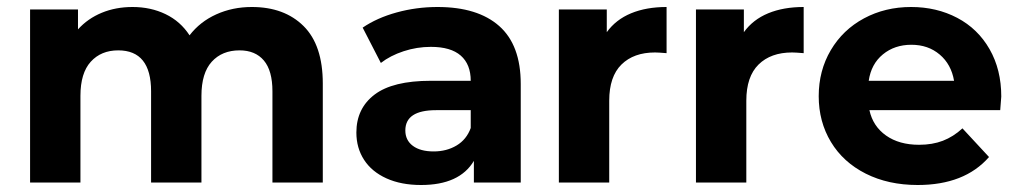

<svg xmlns="http://www.w3.org/2000/svg" viewBox="-20 -522 2912 549"><path d="M903 -283V0H759V-261Q759 -320 734.5 -349Q710 -378 665 -378Q615 -378 585.5 -345.5Q556 -313 556 -248V0H412V-261Q412 -378 318 -378Q269 -378 239.5 -345.5Q210 -313 210 -248V0H66V-495H203V-438Q231 -469 271 -485.5Q311 -502 359 -502Q411 -502 453.5 -481.5Q496 -461 522 -421Q552 -460 598.5 -481Q645 -502 700 -502Q793 -502 848 -447.5Q903 -393 903 -283Z M1469 -282V0H1335V-62Q1294 7 1184 7Q1127 7 1085 -12Q1043 -31 1021 -65Q999 -99 999 -143Q999 -212 1051 -251.5Q1103 -291 1212 -291H1326Q1326 -338 1297.5 -363Q1269 -388 1212 -388Q1172 -388 1134 -375.5Q1096 -363 1069 -342L1017 -443Q1058 -471 1114.5 -486.5Q1171 -502 1231 -502Q1346 -502 1407.5 -447.5Q1469 -393 1469 -282ZM1326 -156V-207H1227Q1139 -207 1139 -149Q1139 -121 1160.5 -105Q1182 -89 1220 -89Q1257 -89 1285.5 -106Q1314 -123 1326 -156Z M1886 -502V-370Q1862 -372 1853 -372Q1792 -372 1757 -337.5Q1722 -303 1722 -234V0H1578V-495H1715V-430Q1741 -466 1784.5 -484Q1828 -502 1886 -502Z M2278 -502V-370Q2254 -372 2245 -372Q2184 -372 2149 -337.5Q2114 -303 2114 -234V0H1970V-495H2107V-430Q2133 -466 2176.5 -484Q2220 -502 2278 -502Z M2840 -207H2466Q2476 -161 2513.5 -134.5Q2551 -108 2608 -108Q2646 -108 2676 -119.5Q2706 -131 2732 -155L2808 -73Q2738 7 2604 7Q2520 7 2455.5 -25.5Q2391 -58 2356 -116Q2321 -174 2321 -247Q2321 -320 2355.5 -378.5Q2390 -437 2450.5 -469.5Q2511 -502 2585 -502Q2658 -502 2717 -471Q2776 -440 2809.5 -381.5Q2843 -323 2843 -246Q2843 -243 2840 -207ZM2464 -291H2708Q2700 -338 2667 -366Q2634 -394 2586 -394Q2538 -394 2504.5 -366.5Q2471 -339 2464 -291Z"/></svg>

Font: Montserrat Ace
Style: Bold
Weight: 700
Designer: Julieta Ulanovsky
Foundry: Julieta Ulanovsky
Version: Version 1